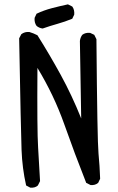

<svg xmlns="http://www.w3.org/2000/svg" viewBox="-20 -846 540 882"><path d="M119 16 100 6Q82 -74 79 -157.5Q76 -241 68 -670L78 -689Q94 -701 115 -699Q135 -693 152 -684Q208 -595 259 -502Q310 -409 353 -302L347 -658Q349 -674 358 -686Q372 -697 394 -695L413 -686L423 -666Q427 -198 432.5 -141Q438 -84 440 -25L431 -6Q417 6 396 4L376 -6Q323 -140 275.5 -274.5Q228 -409 152 -534Q150 -247 155 -169.5Q160 -92 164 -14L154 6Q141 18 119 16ZM176 -715Q160 -717 148 -727Q137 -742 139 -764L148 -783Q182 -799 218.5 -808.5Q255 -818 292 -826L312 -816Q323 -801 321 -779L312 -760Q278 -746 244 -736.5Q210 -727 176 -715Z"/></svg>

Font: Kosefont JP
Style: Regular
Weight: 400
Designer: Nozomi Seto 瀬戸のぞみ
Version: Version 3.00;June 19, 2020